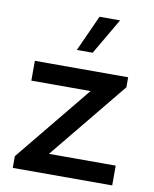

<svg xmlns="http://www.w3.org/2000/svg" viewBox="-83 -795 686 858"><g transform="rotate(10 260.0 -366.0)"><path d="M485.4 0H34.2V-53.2L316.9 -398.4H48.3V-488.3H471.7V-442.9L182.6 -89.8H485.4ZM296.4 -568.8H224.6L298.8 -732.4H392.1Z"/></g></svg>

Font: Kumbh Sans Medium
Style: Regular
Weight: 500
Version: Version 1.005